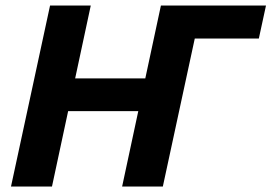

<svg xmlns="http://www.w3.org/2000/svg" viewBox="-20 -678 987 698"><path d="M424 0 565 -658H714L572 0ZM20 0 162 -658H310L169 0ZM123 -274 149 -393H600L574 -274ZM604 -538 630 -658H947L921 -538Z"/></svg>

Font: Ysabeau Office ExtraBold
Style: Italic
Weight: 800
Italic angle: -12°
Designer: Christian Thalmann (Catharsis Fonts)
Version: Version 2.001;gftools[0.9.30]; featfreeze: tnum,lnum,ss02